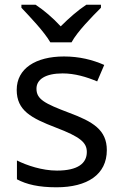

<svg xmlns="http://www.w3.org/2000/svg" viewBox="-20 -786 519 816"><path d="M194 -606H284C308 -651 371 -715 409 -753V-766H347C312 -743 274 -710 238 -674C205 -710 166 -743 131 -766H71V-753C107 -715 168 -651 194 -606ZM434 -148C434 -234 375 -269 273 -307C170 -346 135 -364 135 -409C135 -449 174 -474 246 -474C298 -474 348 -459 393 -440L423 -510C373 -532 317 -546 252 -546C132 -546 51 -495 51 -404C51 -316 113 -284 217 -244C322 -204 349 -180 349 -140C349 -92 311 -61 222 -61C159 -61 94 -83 52 -104V-24C93 -2 145 10 220 10C351 10 434 -44 434 -148Z"/></svg>

Font: Noto Sans Bengali
Style: Regular
Weight: 400
Designer: Jelle Bosma - Monotype Design Team
Foundry: Monotype Imaging Inc.
Version: Version 2.003